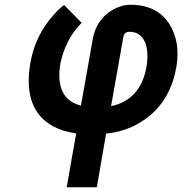

<svg xmlns="http://www.w3.org/2000/svg" viewBox="-20 -556 775 809"><path d="M324 -460 250 -535C233 -522 218 -507 203 -490C160 -441 123 -377 108 -291C76 -110 155 -14 301 6L261 233H388L427 7C474 2 514 -10 549 -28C635 -72 701 -148 723 -273C731 -321 729 -363 719 -397C696 -477 639 -536 530 -536C511 -536 494 -532 476 -525C427 -505 383 -461 371 -392L321 -111C248 -129 217 -189 235 -291C251 -365 283 -418 324 -460ZM526 -422C542 -422 555 -418 565 -411C598 -388 608 -337 597 -273C580 -177 525 -124 448 -109L499 -396C502 -414 509 -422 526 -422Z"/></svg>

Font: Asimov
Style: NarIt
Weight: 500
Designer: Google
Version: Version 2.000980; 2014